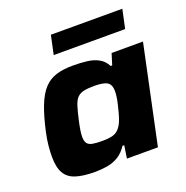

<svg xmlns="http://www.w3.org/2000/svg" viewBox="-126 -812 909 937"><g transform="rotate(-20 328.5 -343.5)"><path d="M210 8Q150 8 111.5 -4.5Q73 -17 55.5 -48Q38 -79 38 -134Q38 -159 41 -190.5Q44 -222 52 -258Q69 -335 89 -386Q109 -437 135.5 -465.5Q162 -494 198.5 -505.5Q235 -517 286 -517Q325 -517 358.5 -513Q392 -509 418 -495Q444 -481 459 -452H467L485 -510H648L540 0H379L389 -66H380Q359 -34 332 -18Q305 -2 274 3Q243 8 210 8ZM296 -122Q325 -122 343.5 -126Q362 -130 374 -139.5Q386 -149 395 -164Q401 -174 407 -190Q413 -206 418 -225Q423 -244 427.5 -263Q432 -282 434.5 -299Q437 -316 437 -329Q437 -363 418 -375.5Q399 -388 350 -388Q317 -388 296 -383.5Q275 -379 262 -366Q249 -353 240.5 -326.5Q232 -300 222 -255Q216 -228 213 -208.5Q210 -189 210 -174Q210 -151 218.5 -140Q227 -129 245.5 -125.5Q264 -122 296 -122ZM216 -597 237 -695H608L587 -597Z"/></g></svg>

Font: Saira Expanded
Style: Bold Italic
Weight: 700
Width: 7
Italic angle: -12°
Designer: Hector Gatti with collaboration of the Omnibus-Type team
Foundry: Omnibus-Type
Version: Version 1.101